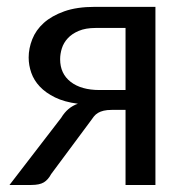

<svg xmlns="http://www.w3.org/2000/svg" viewBox="-20 -526 533 546"><path d="M422 -506.5V0H337V-213.5H298Q284 -213.5 274.8 -211.2Q265.5 -209 258.8 -205Q252 -201 247 -194.8Q242 -188.5 236.5 -180.5L125.5 -31Q117 -15 104.8 -7.5Q92.5 0 69 0H7L154 -191Q172 -221 201.5 -231Q163 -236 136.5 -249Q110 -262 93.2 -279.8Q76.5 -297.5 69 -319Q61.5 -340.5 61.5 -362.5Q61.5 -388.5 71.8 -414.5Q82 -440.5 104.5 -460.8Q127 -481 162.8 -493.8Q198.5 -506.5 249.5 -506.5ZM337 -270V-446.5H252Q223.5 -446.5 204 -438.2Q184.5 -430 172.8 -417.2Q161 -404.5 156 -388.8Q151 -373 151 -357.5Q151 -316.5 181 -293.2Q211 -270 263 -270Z"/></svg>

Font: Lato
Style: Regular
Weight: 400
Designer: Lukasz Dziedzic with Adam Twardoch and Botio Nikoltchev
Foundry: tyPoland Lukasz Dziedzic
Version: Version 2.010; 2014-09-01; http://www.latofonts.com/; ttfaut